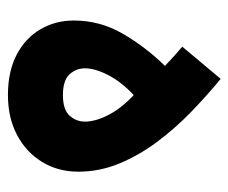

<svg xmlns="http://www.w3.org/2000/svg" viewBox="-67 -519 592 498"><g transform="rotate(90 229.0 -270.0)"><path d="M226.6 5.4Q165 5.4 121.8 -17.3Q78.6 -40 55.9 -78.9Q33.2 -117.7 33.2 -165.5Q33.2 -232.9 66.9 -291.5Q100.6 -350.1 150.9 -401.9Q139.2 -413.1 126.5 -424.6Q113.8 -436 101.1 -446.8L184.6 -546.4Q228 -510.7 270.8 -469.2Q313.5 -427.7 348.4 -380.9Q383.3 -334 404.3 -283Q425.3 -231.9 425.3 -177.2Q425.3 -124.5 400.1 -83.3Q375 -42 330.3 -18.3Q285.6 5.4 226.6 5.4ZM226.6 -137.2Q264.2 -137.2 279.8 -154.3Q295.4 -171.4 295.4 -194.3Q295.4 -221.7 278.1 -255.4Q260.7 -289.1 226.6 -320.8Q192.9 -289.6 175 -255.1Q157.2 -220.7 157.2 -194.3Q157.2 -171.4 172.9 -154.3Q188.5 -137.2 226.6 -137.2Z"/></g></svg>

Font: Estedad-FD Bold
Style: Regular
Weight: 700
Designer: Amin Abedi
Version: Version 7.3